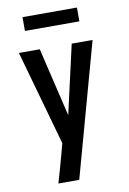

<svg xmlns="http://www.w3.org/2000/svg" viewBox="-100 -983 699 1042"><g transform="rotate(-10 250.0 -461.5)"><path d="M250 0H135Q146 -36 156 -72.5Q166 -109 176 -145L194 -212L47 -735H162L252 -356L338 -735H453ZM100 -847V-923H400V-847Z"/></g></svg>

Font: Iosevka Term
Style: Bold
Weight: 700
Monospace: yes
Designer: Belleve Invis
Foundry: Belleve Invis
Version: Version 30.0.1